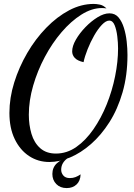

<svg xmlns="http://www.w3.org/2000/svg" viewBox="-20 -739 684 979"><path d="M232 87Q174 87 128 56.5Q82 26 55 -30Q28 -86 28 -163Q28 -240 52.5 -318.5Q77 -397 119 -469Q161 -541 216 -597.5Q271 -654 332.5 -686.5Q394 -719 458 -719Q471 -719 489 -715.5Q507 -712 523 -696Q517 -697 511.5 -697.5Q506 -698 500 -698Q448 -698 395 -664.5Q342 -631 294 -575Q246 -519 208.5 -448.5Q171 -378 149 -302Q127 -226 127 -154Q127 -102 140.5 -56.5Q154 -11 185 16.5Q216 44 265 44Q321 44 369 10.5Q417 -23 456.5 -80Q496 -137 524 -206.5Q552 -276 567 -350.5Q582 -425 582 -492Q582 -521 578 -554Q574 -587 564.5 -610.5Q555 -634 537 -634Q520 -634 499.5 -612.5Q479 -591 460 -557.5Q441 -524 426.5 -487.5Q412 -451 406 -422Q375 -429 361.5 -443.5Q348 -458 348 -477Q348 -504 367 -537Q386 -570 415.5 -600.5Q445 -631 477.5 -651Q510 -671 538 -671Q567 -671 584.5 -650Q602 -629 612 -596.5Q622 -564 626 -527.5Q630 -491 630 -459Q630 -355 605 -268.5Q580 -182 538 -116Q496 -50 444 -4.5Q392 41 337 64Q282 87 232 87ZM320 220Q287 220 267 199.5Q247 179 247 148Q247 115 270 93.5Q293 72 323 69Q309 79 300.5 93.5Q292 108 292 127Q292 143 303 156Q314 169 336 169Q352 169 365 164Q378 159 391 150Q390 183 370.5 201.5Q351 220 320 220Z"/></svg>

Font: Dancing Script SemiBold
Style: Regular
Weight: 600
Designer: Pablo Impallari
Foundry: Pablo Impallari
Version: Version 2.001